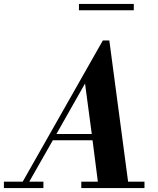

<svg xmlns="http://www.w3.org/2000/svg" viewBox="-73 -953 802 973"><path d="M-53.2 0V-32.2H42L448.2 -748H481L576.2 -32.2H659.2V0H338.9V-32.2H422.9L396 -242.2H194.8L75.2 -32.2H147V0ZM212.9 -273.9H392.1L357.9 -529.8ZM327.1 -900.9V-933.1H605V-900.9Z"/></svg>

Font: Fin Serif Display
Style: Italic
Weight: 400
Italic angle: -12°
Designer: J. Blake Harris
Version: Version 1.006;FEAKit 1.0